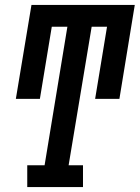

<svg xmlns="http://www.w3.org/2000/svg" viewBox="-20 -755 564 775"><path d="M90 0V-88H160L252 -647H189L141 -356H44L107 -735H524L462 -356H364L412 -647H350L257 -88H315V0Z"/></svg>

Font: Iosevka Curly Slab SmBdObl
Style: Regular
Weight: 600
Italic angle: -9°
Monospace: yes
Designer: Belleve Invis
Foundry: Belleve Invis
Version: Version 11.0.0; ttfautohint (v1.8.3)